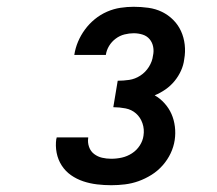

<svg xmlns="http://www.w3.org/2000/svg" viewBox="-20 -863 640 566"><path d="M308 -317Q287 -317 266 -319.5Q245 -322 225.5 -328.5Q206 -335 189.5 -346.5Q173 -358 162 -375Q151 -392 147 -412.5Q143 -433 146 -454Q147 -455 147 -456Q147 -457 147 -458H240Q240 -458 240 -457.5Q240 -457 240 -456Q238 -443 242.5 -430Q247 -417 257.5 -409Q268 -401 281 -398Q294 -395 308 -395Q324 -395 339.5 -398.5Q355 -402 369 -411Q383 -420 392 -434Q401 -448 403 -463Q406 -482 400 -499.5Q394 -517 381 -528.5Q368 -540 350 -543.5Q332 -547 314 -547L327 -625Q344 -625 361 -627.5Q378 -630 393.5 -640Q409 -650 419 -666Q429 -682 431 -699Q434 -712 431.5 -725Q429 -738 421 -747.5Q413 -757 400.5 -761Q388 -765 374 -765Q361 -765 347 -761.5Q333 -758 321 -749Q309 -740 301.5 -727.5Q294 -715 292 -701H199Q202 -721 210 -740Q218 -759 230.5 -776Q243 -793 259.5 -806.5Q276 -820 295.5 -828.5Q315 -837 335 -840Q355 -843 374 -843Q396 -843 417.5 -840Q439 -837 457.5 -828Q476 -819 490.5 -804.5Q505 -790 513.5 -771.5Q522 -753 524.5 -731.5Q527 -710 523 -688Q521 -671 513.5 -654.5Q506 -638 494.5 -624Q483 -610 468 -599.5Q453 -589 436 -582Q452 -573 465 -558.5Q478 -544 485.5 -527Q493 -510 495.5 -490Q498 -470 495 -450Q492 -430 483 -411Q474 -392 459.5 -375.5Q445 -359 426.5 -347.5Q408 -336 388.5 -329Q369 -322 348.5 -319.5Q328 -317 308 -317Z"/></svg>

Font: Iosevka Curly Slab XBdEx
Style: Italic
Weight: 800
Width: 7
Italic angle: -9°
Monospace: yes
Designer: Belleve Invis
Foundry: Belleve Invis
Version: Version 11.1.0; ttfautohint (v1.8.3)